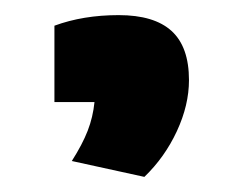

<svg xmlns="http://www.w3.org/2000/svg" viewBox="-20 -114 320 254"><path d="M75 99Q89 77 96 59Q103 41 105 21H52V-80Q90 -94 137 -94Q184 -94 207 -73Q230 -52 230 -8Q230 25 214 59.5Q198 94 171 120Z"/></svg>

Font: Athiti
Style: Bold
Weight: 700
Designer: CadsonDemak Team
Foundry: CadsonDemak
Version: Version 1.033